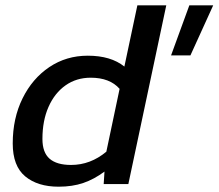

<svg xmlns="http://www.w3.org/2000/svg" viewBox="-20 -694 824 724"><path d="M201 10Q122 10 75 -29Q28 -68 28 -153Q28 -248 65 -323Q102 -398 166 -441Q230 -484 311 -484Q398 -484 449 -443L498 -674H607L464 0H371L374 -47Q335 -18 294 -4Q253 10 201 10ZM625 -485 694 -674H784L698 -485ZM248 -72Q321 -72 381 -122L431 -359Q394 -401 322 -401Q268 -401 227 -372Q186 -343 163 -291Q140 -239 140 -170Q140 -119 167 -95.5Q194 -72 248 -72Z"/></svg>

Font: Kanit
Style: Italic
Weight: 400
Italic angle: -12°
Designer: Katatrad Team
Foundry: CadsonDemak
Version: Version 2.000; ttfautohint (v1.8.3)